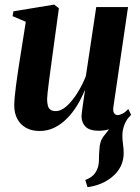

<svg xmlns="http://www.w3.org/2000/svg" viewBox="-20 -544 594 815"><path d="M351.5 250.5 342 220Q364 211.5 375.8 199.8Q387.5 188 393.5 171.5Q400 156 400 134.2Q400 112.5 402 90.5Q403 55 420.8 33.2Q438.5 11.5 452 -6.5L527.5 -47.5Q512.5 -29 505.8 -8Q499 13 499.5 34Q499.5 48.5 502.2 68.2Q505 88 505 106.5Q505 137 491.8 163.2Q478.5 189.5 453.5 209Q433 225.5 407.2 236Q381.5 246.5 351.5 250.5ZM148 12Q114 12 90 -1.8Q66 -15.5 53.2 -39.8Q40.5 -64 40.5 -96.5Q40.5 -111 42.5 -133Q44.5 -155 47.8 -179.8Q51 -204.5 54.5 -227.8Q58 -251 60.5 -268L89.5 -451.5L33.5 -475.5L37 -496L210 -524.5L230 -509L199 -282.5Q196.5 -263 193.2 -239Q190 -215 187 -191.8Q184 -168.5 182 -150.2Q180 -132 180 -123.5Q180 -106.5 183.2 -95.2Q186.5 -84 194.5 -78.2Q202.5 -72.5 216.5 -72.5Q240 -72.5 263.8 -94.2Q287.5 -116 308.8 -150Q330 -184 344.5 -221L388.5 -514H523.5L461 -88Q459 -71.5 464.5 -63.5Q470 -55.5 479 -55.5Q488.5 -55.5 500.5 -61.8Q512.5 -68 524.5 -81L536.5 -57Q524 -40.5 503.2 -25Q482.5 -9.5 455.8 0.8Q429 11 399 11Q360.5 11 343.5 -6Q326.5 -23 326 -49.5Q326 -54.5 327.5 -66.8Q329 -79 331.2 -95Q333.5 -111 336 -127.8Q338.5 -144.5 340.5 -158.5L339 -159Q325.5 -126 306.8 -95.5Q288 -65 264 -40.8Q240 -16.5 211 -2.2Q182 12 148 12Z"/></svg>

Font: Merriweather 120pt
Style: Bold Italic
Weight: 700
Italic angle: -7.8°
Version: Version 2.101